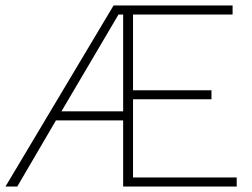

<svg xmlns="http://www.w3.org/2000/svg" viewBox="-24 -680 920 700"><path d="M461 -33H839V0H425V-241H180L39 0H-4L390 -660H824V-627H461V-351H747V-318H461ZM200 -274H425V-627H408Z"/></svg>

Font: Kantumruy Pro ExtraLight
Style: Regular
Weight: 250
Version: Version 1.002